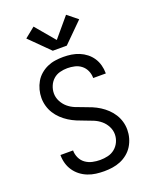

<svg xmlns="http://www.w3.org/2000/svg" viewBox="-177 -1080 954 1187"><g transform="rotate(-20 300.0 -487.0)"><path d="M299 8Q272 8 245 4.5Q218 1 192.5 -9Q167 -19 145.5 -35.5Q124 -52 108.5 -74.5Q93 -97 85.5 -123.5Q78 -150 78 -177Q78 -177 78 -178Q78 -179 78 -179H161Q161 -179 161 -178.5Q161 -178 161 -178Q161 -153 172 -129.5Q183 -106 203.5 -91.5Q224 -77 249 -71.5Q274 -66 299 -66Q325 -66 350.5 -72Q376 -78 396 -94.5Q416 -111 427 -135Q438 -159 438 -185Q438 -212 425 -237Q412 -262 391 -279.5Q370 -297 344.5 -307.5Q319 -318 293.5 -327Q268 -336 243 -346.5Q218 -357 195 -371.5Q172 -386 152 -405Q132 -424 117.5 -447Q103 -470 95.5 -496.5Q88 -523 88 -550Q88 -577 95 -603.5Q102 -630 115.5 -653.5Q129 -677 150 -695Q171 -713 195.5 -724Q220 -735 247 -739Q274 -743 301 -743Q328 -743 354 -739Q380 -735 404.5 -725Q429 -715 450 -698.5Q471 -682 485.5 -660Q500 -638 507 -612Q514 -586 514 -560Q514 -559 514 -558.5Q514 -558 514 -557H431Q431 -557 431 -557.5Q431 -558 431 -559Q431 -583 421 -605.5Q411 -628 392 -643Q373 -658 349 -663.5Q325 -669 301 -669Q276 -669 251.5 -662.5Q227 -656 208.5 -639.5Q190 -623 180 -599Q170 -575 170 -550Q170 -523 183 -498Q196 -473 216.5 -455.5Q237 -438 262.5 -427.5Q288 -417 314 -408Q340 -399 365 -388.5Q390 -378 413 -363.5Q436 -349 456 -330Q476 -311 490.5 -288Q505 -265 512.5 -239Q520 -213 520 -185Q520 -158 512.5 -131Q505 -104 490.5 -80.5Q476 -57 454 -39Q432 -21 406.5 -10.5Q381 0 353.5 4Q326 8 299 8ZM346 -801H254L126 -928L193 -982L300 -855L407 -982L474 -928Z"/></g></svg>

Font: Zed Sans Extended
Style: Regular
Weight: 400
Width: 7
Designer: Belleve Invis
Foundry: Belleve Invis
Version: Version 1.0.0; ttfautohint (v1.8.4)